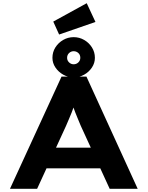

<svg xmlns="http://www.w3.org/2000/svg" viewBox="-20 -1178 921 1198"><path d="M42.2 0 363.9 -700H519.4L839.1 0H664.3L483.8 -393.4Q474.9 -415.3 465.9 -436.5Q456.9 -457.7 448.9 -478.4Q440.8 -499.1 433.7 -520.1Q426.7 -541.1 421.3 -561.4L456.6 -561.8Q450.3 -540.3 442.9 -519Q435.6 -497.7 427.5 -476.9Q419.3 -456.1 410.3 -435.4Q401.3 -414.7 391.6 -391.7L211.6 0ZM191.6 -127.8 246.9 -256.5H630.9L665.2 -127.8ZM439.7 -695Q404.8 -695 374.6 -712.1Q344.5 -729.1 325.8 -756.9Q307.2 -784.6 307.2 -817.2Q307.2 -852.9 325.5 -882.1Q343.9 -911.3 374.1 -928.7Q404.2 -946.2 439.7 -946.2Q475 -946.2 505.2 -928.7Q535.4 -911.3 553.7 -882.1Q572.1 -852.9 572.1 -817.2Q572.1 -784.6 553.7 -756.9Q535.4 -729.1 505.2 -712.1Q475 -695 439.7 -695ZM439.7 -776.9Q456.7 -776.9 468.9 -788.7Q481.1 -800.5 481.1 -817.2Q481.1 -836.2 468.7 -847.3Q456.3 -858.5 439.7 -858.5Q423.1 -858.5 410.9 -846.9Q398.7 -835.3 398.7 -817.2Q398.7 -800.5 410.9 -788.7Q423.1 -776.9 439.7 -776.9ZM348.9 -962.6 312.3 -1043.3 521.1 -1158 575.6 -1041Z"/></svg>

Font: Lexend Mega
Style: Regular
Weight: 400
Designer: Bonnie Shaver-Troup, Thomas Jockin
Foundry: Lexend
Version: Version 1.007